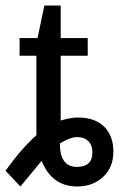

<svg xmlns="http://www.w3.org/2000/svg" viewBox="-56 -666 443 696"><path d="M76 -464H15V-528H80L105 -646H164V-528H262V-464H164V-229Q199 -240 226 -240Q288 -240 321.5 -207Q355 -174 355 -116Q355 -59 317.5 -24.5Q280 10 224 10Q132 10 95 -83L18 10L-36 -47Q21 -127 76 -176ZM279 -114Q279 -139 264.5 -154Q250 -169 223 -169Q199 -169 161 -146Q161 -61 223 -61Q279 -61 279 -114Z"/></svg>

Font: Libra Sans
Style: Regular
Weight: 400
Foundry: Context Ltd
Version: Version 1.002